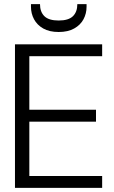

<svg xmlns="http://www.w3.org/2000/svg" viewBox="-20 -916 555 936"><path d="M53 0V-700H478V-642H123V-381H448V-323H123V-58H478V0ZM266 -760Q221 -760 191 -777Q161 -794 146 -822Q131 -850 131 -883V-896H175Q175 -858 196.5 -837Q218 -816 266 -816Q314 -816 335.5 -837Q357 -858 357 -896H402V-883Q402 -850 387 -822Q372 -794 341.5 -777Q311 -760 266 -760Z"/></svg>

Font: DM Sans 36pt Light
Style: Regular
Weight: 300
Designer: Colophon Foundry, Jonny Pinhorn
Foundry: Colophon Foundry
Version: Version 4.004;gftools[0.9.30]